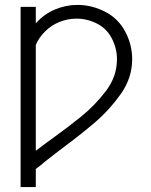

<svg xmlns="http://www.w3.org/2000/svg" viewBox="-20 -763 615 783"><path d="M64 0V-735H126V-668L127 -669Q159 -705 203.5 -724Q248 -743 296 -743Q354 -743 408 -715.5Q462 -688 490.5 -634.5Q519 -581 519 -522Q519 -445 472.5 -379.5Q426 -314 368 -264.5Q310 -215 248 -169Q204 -136 161 -102L153 -95L138 -83L130 -77L126 -74V0ZM126 -148Q162 -176 200 -203Q257 -244 312 -288.5Q367 -333 412 -392Q457 -451 457 -522Q457 -565 436.5 -605.5Q416 -646 376 -666.5Q336 -687 292 -687Q256 -687 222.5 -673.5Q189 -660 163 -634Q139 -610 126 -580Z"/></svg>

Font: Jozsika Light
Style: Regular
Weight: 300
Monospace: yes
Designer: Belleve Invis
Foundry: Belleve Invis
Version: 2.1.0